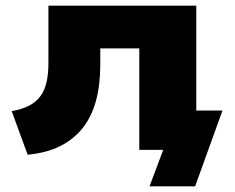

<svg xmlns="http://www.w3.org/2000/svg" viewBox="-20 -526 826 674"><path d="M505 128 553 0H480V-138H761L665 128ZM77 17 21 -136Q57 -142 82 -155Q107 -168 122 -188.5Q137 -209 143.5 -238Q150 -267 150 -306V-506H669V0H469V-356H332V-299Q332 -228 317 -172.5Q302 -117 270.5 -77Q239 -37 191 -13Q143 11 77 17Z"/></svg>

Font: Nunito Sans 7pt SemiExpanded Black
Style: Regular
Weight: 900
Width: 6
Designer: Vernon Adams
Foundry: Vernon Adams
Version: Version 3.101;gftools[0.9.27]